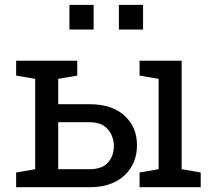

<svg xmlns="http://www.w3.org/2000/svg" viewBox="-20 -782 886 802"><path d="M223.1 -75.2H354Q406.2 -75.2 430.9 -102.8Q455.6 -130.4 455.6 -171.9Q455.6 -211.9 430.7 -241.7Q405.8 -271.5 354 -271.5H223.1ZM563 0V-61.5L642.6 -75.2V-452.6L563 -466.3V-528.3H738.8V-75.2L818.4 -61.5V0ZM354 -346.7Q447.8 -346.7 500 -299.1Q552.2 -251.5 552.2 -175.3Q552.2 -98.6 499.8 -49.3Q447.3 0 354 0H47.4V-61.5L127 -75.2V-452.6L47.4 -466.3V-528.3H302.7V-466.3L223.1 -452.6V-346.7ZM476.6 -658.7V-761.7H577.6V-658.7ZM270 -658.7V-761.7H371.1V-658.7Z"/></svg>

Font: Roboto Slab LO
Style: Regular
Weight: 400
Designer: Google
Version: Version 2.000